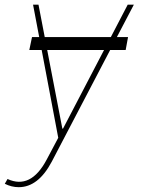

<svg xmlns="http://www.w3.org/2000/svg" viewBox="-47 -565 588 801"><path d="M487.2 -410.5 477.3 -356.5H412.6L169 109.4Q112.6 215.9 31.2 215.9Q1.4 215.9 -27 201.7L-15.6 181.8Q81.3 226.2 147.7 100.9L196 9.9L126.8 -356.5H75.3L86.6 -410.5H116.5L90.9 -545.5H113.6L139.6 -410.5H415.5L485.8 -545.5H511.4L440.7 -410.5ZM387.1 -356.5H149.9L213.1 -28.4H215.9Z"/></svg>

Font: Inter UI Thin
Style: Italic
Weight: 100
Italic angle: -9.39999°
Designer: Rasmus Andersson
Foundry: rsms
Version: 3.2;8d6f07862